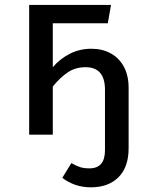

<svg xmlns="http://www.w3.org/2000/svg" viewBox="-20 -561 655 800"><path d="M515.9 -194.9V56.4Q515.9 135.4 473.8 177.4Q431.8 219.5 358.5 219.5Q291.3 219.5 239.5 180L277.4 118.5Q297.9 130.3 313.8 135.4Q329.7 140.5 352.8 140.5Q417.4 140.5 417.4 65.1V-186.7Q417.4 -281 336.4 -281Q294.9 -281 263.1 -260Q231.3 -239 200 -200.5V0H101.5V-540.5H442.6L429.2 -464.1H200V-281Q229.7 -315.9 270.8 -336.9Q311.8 -357.9 361 -357.9Q406.2 -357.9 441.3 -338.7Q476.4 -319.5 496.2 -282.8Q515.9 -246.2 515.9 -194.9Z"/></svg>

Font: Fira Code Fixed Retina
Style: Regular
Weight: 450
Monospace: yes
Designer: Carrois Corporate, Edenspiekermann AG, Nikita Prokopov
Foundry: Carrois Corporate, Edenspiekermann AG, Nikita Prokopov
Version: Version 5.002